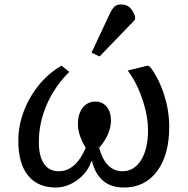

<svg xmlns="http://www.w3.org/2000/svg" viewBox="-20 -826 842 860"><path d="M231 14Q149 14 105.5 -40Q62 -94 62 -195Q62 -263 86.5 -327.5Q111 -392 154.5 -445.5Q198 -499 256 -532L290 -504Q225 -439 189.5 -357.5Q154 -276 154 -190Q154 -126 177 -92.5Q200 -59 243 -59Q319 -59 364 -164Q329 -221 329 -270Q329 -316 350.5 -343.5Q372 -371 407 -371Q439 -371 458 -348Q477 -325 477 -285Q477 -256 463 -224Q449 -192 424 -164Q453 -59 528 -59Q581 -59 612 -109Q643 -159 643 -243Q643 -286 631.5 -334Q620 -382 599.5 -428.5Q579 -475 552 -510L641 -532L652 -527Q693 -472 715.5 -400.5Q738 -329 738 -258Q738 -132 683.5 -59Q629 14 535 14Q422 14 392 -104H389Q379 -71 354.5 -44.5Q330 -18 297.5 -2Q265 14 231 14ZM426 -573 390 -590 470 -761Q483 -788 493.5 -797Q504 -806 523 -806Q545 -806 559.5 -794Q574 -782 585 -753V-738Z"/></svg>

Font: Literata 7pt
Style: Italic
Weight: 400
Italic angle: -2°
Designer: Latin by Veronika Burian and Jose Scaglione. Greek by Irene Vlachou. Cyrillic by Vera Evstafieva
Foundry: TypeTogether
Version: Version 3.002